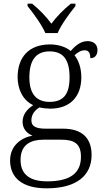

<svg xmlns="http://www.w3.org/2000/svg" viewBox="-20 -786 565 1046"><path d="M227 -606H294C313 -651 360 -715 391 -753V-766H366C323 -731 290 -697 260 -657C230 -697 198 -731 155 -766H130V-753C161 -715 208 -651 227 -606ZM234 240C399 240 479 169 479 58C479 -30 431 -85 323 -85H230C177 -85 151 -97 151 -130C151 -164 171 -186 195 -201C207 -197 237 -194 253 -194C367 -194 423 -265 423 -364C423 -419 407 -458 386 -485C405 -501 419 -512 442 -512C465 -512 472 -494 472 -469C499 -469 511 -488 511 -514C511 -540 494 -562 457 -562C415 -562 383 -529 365 -508C343 -528 301 -544 253 -544C136 -544 76 -473 76 -366C76 -302 103 -240 161 -213C129 -193 103 -162 103 -123C103 -82 129 -58 157 -47C95 -36 35 8 35 88C35 183 102 240 234 240ZM250 -231C180 -231 140 -273 140 -364C140 -462 179 -506 250 -506C323 -506 359 -463 359 -365C359 -269 323 -231 250 -231ZM237 202C125 202 92 149 92 85C92 0 150 -25 217 -25H312C383 -25 421 -5 421 68C421 150 372 202 237 202Z"/></svg>

Font: Noto Serif Light
Style: Regular
Weight: 300
Designer: Monotype Design Team
Foundry: Monotype Imaging Inc.
Version: Version 2.013